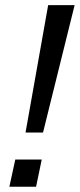

<svg xmlns="http://www.w3.org/2000/svg" viewBox="-20 -710 304 730"><path d="M163.1 -690.4H263.7L143.6 -206.1H77.1ZM38.1 -103.5H138.7L117.2 0H15.6Z"/></svg>

Font: Dinish Expanded
Style: Italic
Weight: 400
Width: 7
Italic angle: -12°
Designer: Charles Nix
Foundry: Playbeing
Version: Version 2.005; ttfautohint (v1.8.3)